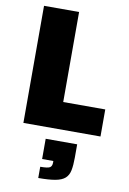

<svg xmlns="http://www.w3.org/2000/svg" viewBox="-105 -750 745 1111"><g transform="rotate(10 267.5 -194.5)"><path d="M61 0V-688H267V-159H514V0ZM201 299V233Q246 233 258 225Q270 217 270 196V187H204V68H389V146Q389 191 383 221Q377 251 358 268Q339 285 301.5 292Q264 299 201 299Z"/></g></svg>

Font: Saira ExtraBold
Style: Regular
Weight: 800
Designer: Hector Gatti with collaboration of the Omnibus-Type team
Foundry: Omnibus-Type
Version: Version 1.100; ttfautohint (v1.8.3)